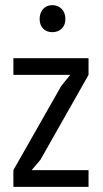

<svg xmlns="http://www.w3.org/2000/svg" viewBox="-20 -726 400 746"><path d="M32 -65 218 -392 253 -435H32V-500H324V-435L137 -105L103 -65H324V0H32ZM134 -652Q134 -676 147.5 -691Q161 -706 183 -706Q205 -706 219.5 -691.5Q234 -677 234 -652Q234 -628 219.5 -614.5Q205 -601 183 -601Q161 -601 147.5 -615Q134 -629 134 -652Z"/></svg>

Font: PT Sans Narrow
Style: Regular
Weight: 400
Width: 3
Designer: A.Korolkova, O.Umpeleva, V.Yefimov
Foundry: ParaType Ltd
Version: Version 2.003W OFL